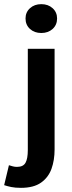

<svg xmlns="http://www.w3.org/2000/svg" viewBox="-67 -712 349 925"><path d="M34 193Q6 193 -13 189Q-32 185 -47 180L-24 84Q-14 87 -5 89.5Q4 92 15 92Q45 92 56 72Q67 52 67 11V-477H196V8Q196 60 181 101.5Q166 143 130.5 168Q95 193 34 193ZM132 -553Q99 -553 77.5 -572.5Q56 -592 56 -623Q56 -653 77.5 -672.5Q99 -692 132 -692Q165 -692 186.5 -672.5Q208 -653 208 -623Q208 -592 186.5 -572.5Q165 -553 132 -553Z"/></svg>

Font: Narnoor
Style: Bold
Weight: 700
Designer: S. Sridhar Murthy
Foundry: SIL International
Version: Version 3.000